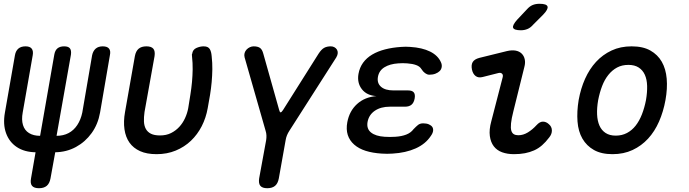

<svg xmlns="http://www.w3.org/2000/svg" viewBox="-20 -805 3640 1015"><path d="M186 190Q160 190 149.5 177.5Q139 165 144 138L168 0Q109 -1 69 -27.5Q29 -54 12 -101Q-5 -148 6 -210L59 -513Q63 -536 77 -548Q91 -560 115 -560Q138 -560 147.5 -548Q157 -536 153 -513L100 -210Q93 -172 101.5 -144Q110 -116 133.5 -101.5Q157 -87 192 -87L267 -516Q271 -539 284 -549.5Q297 -560 319 -560Q341 -560 349.5 -549.5Q358 -539 355 -516L279 -87Q315 -87 342.5 -101.5Q370 -116 388.5 -144Q407 -172 415 -210L467 -513Q472 -536 486 -548Q500 -560 523 -560Q547 -560 556.5 -548Q566 -536 561 -513L509 -210Q498 -148 464.5 -101.5Q431 -55 381.5 -28Q332 -1 272 0L247 138Q242 165 227 177.5Q212 190 186 190Z M693 -508Q698 -535 713 -547.5Q728 -560 754 -560Q780 -560 790.5 -547.5Q801 -535 797 -508L744 -213Q740 -185 741 -162.5Q742 -140 751 -123.5Q760 -107 778 -98Q796 -89 826 -89Q859 -89 884 -101.5Q909 -114 927.5 -134Q946 -154 958 -180Q970 -206 975 -233Q981 -271 986.5 -305Q992 -339 995 -372Q998 -405 998.5 -438Q999 -471 995 -508Q995 -512 994.5 -515Q994 -518 996 -521Q999 -543 1018.5 -551.5Q1038 -560 1056 -560Q1070 -560 1077.5 -556Q1085 -552 1089 -545.5Q1093 -539 1095.5 -529.5Q1098 -520 1099 -508Q1103 -472 1102.5 -438.5Q1102 -405 1099 -371.5Q1096 -338 1090.5 -304Q1085 -270 1078 -233Q1069 -182 1046.5 -138Q1024 -94 989.5 -61Q955 -28 909 -9Q863 10 808 10Q756 10 720.5 -6Q685 -22 664.5 -51Q644 -80 638 -121.5Q632 -163 641 -213Z M1393 190Q1367 190 1356.5 177.5Q1346 165 1350 138L1387 -64Q1389 -77 1388.5 -89.5Q1388 -102 1384 -114L1273 -502Q1270 -514 1273 -524.5Q1276 -535 1283.5 -543Q1291 -551 1301 -555.5Q1311 -560 1321 -560Q1342 -560 1354 -552Q1366 -544 1372 -521L1456 -223Q1459 -211 1463.5 -211Q1468 -211 1476 -223L1664 -521Q1679 -544 1693.5 -552Q1708 -560 1729 -560Q1739 -560 1747.5 -555.5Q1756 -551 1761 -543Q1766 -535 1765.5 -524.5Q1765 -514 1758 -502L1510 -114Q1502 -102 1497 -89.5Q1492 -77 1490 -64L1454 138Q1449 165 1434 177.5Q1419 190 1393 190Z M2311 -476Q2317 -463 2315 -450.5Q2313 -438 2304.5 -429.5Q2296 -421 2282 -415.5Q2268 -410 2250 -410Q2243 -410 2237.5 -412.5Q2232 -415 2227 -418.5Q2222 -422 2217 -427.5Q2212 -433 2207 -441Q2199 -454 2180 -461Q2161 -468 2133 -470Q2121 -471 2109 -471Q2097 -471 2085 -470Q2041 -467 2012.5 -449.5Q1984 -432 1978 -399Q1972 -366 1994 -346.5Q2016 -327 2060 -327H2137Q2159 -327 2167.5 -316.5Q2176 -306 2172 -284Q2168 -262 2155.5 -251.5Q2143 -241 2121 -241H2041Q1993 -241 1961.5 -219.5Q1930 -198 1923 -160Q1917 -124 1941.5 -104.5Q1966 -85 2013 -82Q2027 -81 2041.5 -81Q2056 -81 2070 -82Q2103 -84 2127.5 -93.5Q2152 -103 2166 -122L2179 -135Q2185 -141 2190.5 -145Q2196 -149 2202.5 -151Q2209 -153 2217 -153Q2235 -153 2247.5 -147.5Q2260 -142 2265.5 -133.5Q2271 -125 2269.5 -113Q2268 -101 2258 -87Q2230 -44 2177.5 -20.5Q2125 3 2055 7Q2041 8 2026.5 8Q2012 8 1998 7Q1950 4 1913.5 -7.5Q1877 -19 1852.5 -40.5Q1828 -62 1818.5 -91.5Q1809 -121 1816 -159Q1827 -218 1867.5 -255Q1908 -292 1970 -297Q1919 -300 1893 -333.5Q1867 -367 1875 -414Q1881 -448 1899.5 -473.5Q1918 -499 1947.5 -516.5Q1977 -534 2016 -544Q2055 -554 2101 -557Q2113 -558 2124.5 -558Q2136 -558 2149 -557Q2212 -553 2253.5 -532.5Q2295 -512 2311 -476Z M2532 -398Q2509 -392 2494.5 -403Q2480 -414 2475 -437Q2470 -462 2479 -477Q2488 -492 2514 -499L2660 -535Q2686 -541 2705.5 -537.5Q2725 -534 2737.5 -522Q2750 -510 2754 -491.5Q2758 -473 2752 -451L2694 -217Q2684 -178 2681.5 -153Q2679 -128 2683 -114.5Q2687 -101 2696.5 -95.5Q2706 -90 2720 -90Q2746 -90 2770.5 -105Q2795 -120 2816 -143Q2833 -162 2850 -162Q2867 -162 2881 -149Q2897 -136 2897.5 -116Q2898 -96 2883 -78Q2865 -54 2845.5 -37Q2826 -20 2803.5 -10Q2781 0 2755 5Q2729 10 2697 10Q2662 10 2634.5 0Q2607 -10 2590.5 -31.5Q2574 -53 2569.5 -86Q2565 -119 2577 -163L2637 -395Q2641 -409 2634 -415.5Q2627 -422 2615 -419ZM2797 -673Q2784 -658 2768 -651.5Q2752 -645 2734 -645Q2697 -645 2692.5 -658.5Q2688 -672 2715 -702L2765 -755Q2780 -772 2796 -778.5Q2812 -785 2832 -785Q2870 -785 2874.5 -770.5Q2879 -756 2851 -727Z M3218 10Q3159 10 3120 -12Q3081 -34 3059 -72Q3037 -110 3033 -162.5Q3029 -215 3039 -276Q3050 -337 3073 -388.5Q3096 -440 3131 -478Q3166 -516 3213 -538Q3260 -560 3319 -560Q3379 -560 3418 -538Q3457 -516 3478.5 -478.5Q3500 -441 3504.5 -389Q3509 -337 3498 -276Q3487 -215 3464 -162.5Q3441 -110 3406 -72Q3371 -34 3324 -12Q3277 10 3218 10ZM3235 -88Q3268 -88 3294.5 -102Q3321 -116 3340.5 -141Q3360 -166 3373.5 -200.5Q3387 -235 3395 -276Q3402 -317 3401 -351Q3400 -385 3389 -409.5Q3378 -434 3356.5 -448Q3335 -462 3302 -462Q3268 -462 3242 -448Q3216 -434 3196 -409Q3176 -384 3163 -350Q3150 -316 3142 -275Q3135 -234 3136.5 -200Q3138 -166 3149 -141Q3160 -116 3181.5 -102Q3203 -88 3235 -88Z"/></svg>

Font: Maple Mono NL Medium
Style: Italic
Weight: 500
Italic angle: -10°
Monospace: yes
Designer: subframe7536
Version: Version 7.000